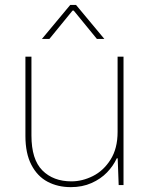

<svg xmlns="http://www.w3.org/2000/svg" viewBox="-20 -750 608 778"><path d="M457 -105.5 456.5 -183.6V-520.5H480.5V0H460.9ZM269.5 -15.1Q313.5 -15.1 356.4 -36.6Q399.4 -58.1 428 -103.3Q456.5 -148.4 456.5 -215.3L458 -108.4H453.1Q439 -77.6 413.6 -51.3Q388.2 -24.9 350.8 -8.3Q313.5 8.3 267.1 8.3Q213.9 8.3 172.6 -13.7Q131.3 -35.6 107.2 -82Q83 -128.4 83 -199.2V-520.5H107.4V-201.2Q107.4 -104 151.6 -59.6Q195.8 -15.1 269.5 -15.1ZM264.6 -730H276.4V-707H273.9L180.2 -592.3H149.9ZM372.6 -592.3 278.8 -707H276.4V-730H288.1L402.8 -592.3Z"/></svg>

Font: Wand UI Pro
Style: Regular
Weight: 400
Designer: Andreas Faust
Version: Version 1.003;FEAKit 1.0